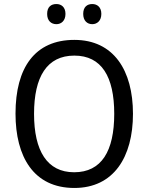

<svg xmlns="http://www.w3.org/2000/svg" viewBox="-20 -923 736 953"><path d="M214 -854C214 -820 234 -803 260 -803C284 -803 305 -820 305 -854C305 -888 284 -903 260 -903C234 -903 214 -889 214 -854ZM393 -854C393 -820 413 -803 438 -803C462 -803 483 -820 483 -854C483 -888 462 -903 438 -903C413 -903 393 -889 393 -854ZM640 -358C640 -574 544 -725 349 -725C153 -725 57 -587 57 -359C57 -145 147 10 349 10C544 10 640 -143 640 -358ZM149 -358C149 -542 213 -647 349 -647C484 -647 547 -543 547 -358C547 -173 484 -68 348 -68C214 -68 149 -174 149 -358Z"/></svg>

Font: Noto Sans Gujarati UI SemiCondensed
Style: Regular
Weight: 400
Width: 4
Designer: Jelle Bosma - Monotype Design Team, Universal Thirst
Foundry: Monotype Imaging Inc.
Version: Version 2.106